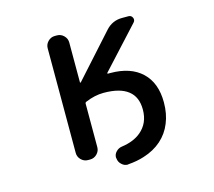

<svg xmlns="http://www.w3.org/2000/svg" viewBox="-113 -895 1227 1099"><g transform="rotate(-15 500.0 -345.5)"><path d="M459 12.7Q458 9.8 458 7.8Q458 -10.7 470.7 -24.4Q485.4 -41 506.8 -43.9Q578.1 -53.7 621.1 -89.8Q677.7 -136.7 677.7 -217.8Q677.7 -293 629.9 -330.1Q582 -368.2 484.4 -368.2Q432.6 -368.2 377 -344.7Q370.1 -341.8 370.1 -335V-77.1Q370.1 -53.7 353 -36.6Q335.9 -19.5 312.5 -19.5H299.8Q276.4 -19.5 259.3 -36.6Q242.2 -53.7 242.2 -77.1V-697.3Q242.2 -720.7 259.3 -737.8Q276.4 -754.9 299.8 -754.9H312.5Q335.9 -754.9 353 -737.8Q370.1 -720.7 370.1 -697.3V-461.9Q370.1 -460 372.1 -459Q374 -458 375 -460L601.6 -711.9Q640.6 -754.9 698.2 -754.9H736.3Q752.9 -754.9 759.8 -739.7Q766.6 -724.6 754.9 -711.9L535.2 -472.7Q534.2 -471.7 535.2 -469.7Q536.1 -467.8 538.1 -467.8Q544.9 -467.8 551.8 -467.8Q671.9 -467.8 738.3 -404.8Q804.7 -341.8 804.7 -226.6Q804.7 -158.2 782.2 -104.5Q760.7 -50.8 717.3 -12.2Q673.8 26.4 611.3 45.9Q569.3 59.6 517.6 63.5Q515.6 64.5 512.7 64.5Q493.2 64.5 478.5 50.8Q460.9 36.1 459 12.7Z"/></g></svg>

Font: Rounded Mgen+ 1m medium
Style: Regular
Weight: 500
Designer: [Source Han Sans]
Ryoko NISHIZUKA  (kana & ideographs); Paul D. Hunt (Latin, Greek & Cyrillic); Wenlong ZHANG  (bopomofo
Version: Version 1.059.20150602